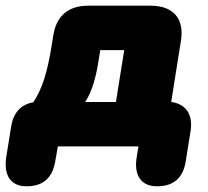

<svg xmlns="http://www.w3.org/2000/svg" viewBox="-42 -514 729 674"><path d="M51 140C109 140 142 111 152 52L161 0H444L438 37C427 102 454 140 509 140C567 140 601 111 610 52L627 -54C636 -112 611 -149 559 -156L593 -370C606 -449 566 -494 487 -494H268C198 -494 156 -459 145 -389L141 -364C124 -256 106 -203 75 -155C31 -147 5 -119 -3 -69L-20 37C-30 102 -4 140 51 140ZM257 -156C282 -193 296 -249 304 -301L310 -338H394L365 -156Z"/></svg>

Font: SN Pro Black
Style: Italic
Weight: 900
Italic angle: -9°
Designer: Tobias Whetton
Foundry: Supernotes
Version: Version 1.001;Glyphs 3.2 (3249)